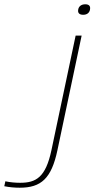

<svg xmlns="http://www.w3.org/2000/svg" viewBox="-202 -666 441 896"><path d="M163 -622V-621C160 -606 168 -597 186 -597C204 -597 215 -606 218 -621V-622C221 -637 214 -646 196 -646C178 -646 166 -637 163 -622ZM-182 203C-158 208 -132 210 -110 210C-10 210 38 167 66 35L179 -500H151L38 35C11 162 -34 187 -108 187C-129 187 -155 185 -177 180Z"/></svg>

Font: LT Wave Thin
Style: Italic
Weight: 100
Designer: Daniel Lyons
Version: Version 2.5 (Glyphs App)